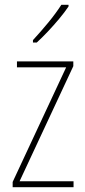

<svg xmlns="http://www.w3.org/2000/svg" viewBox="-20 -784 357 804"><path d="M288 0H33V-22L257 -502H51V-527H287V-507L62 -25H288ZM267 -757Q251 -733 228 -705.5Q205 -678 180.5 -652Q156 -626 134 -606H118V-616Q152 -653 182.5 -690Q213 -727 237 -764H267Z"/></svg>

Font: Noto Sans Lao Looped Condensed Thin
Style: Regular
Weight: 100
Width: 3
Designer: Mark Frömberg, Ben Mitchell
Foundry: The Fontpad Ltd
Version: Version 1.002; ttfautohint (v1.8.4.7-5d5b)